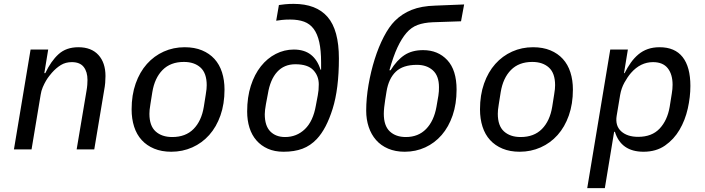

<svg xmlns="http://www.w3.org/2000/svg" viewBox="-20 -772 3640 992"><path d="M52 0 138 -516H229L209 -394H214Q243 -456 282.5 -492Q322 -528 385 -528Q452 -528 488.5 -488Q525 -448 525 -379Q525 -362 523.5 -344Q522 -326 518 -305L467 0H376L427 -303Q430 -320 431 -334Q432 -348 432 -359Q432 -401 412.5 -426Q393 -451 351 -451Q319 -451 294.5 -436Q270 -421 248 -396Q243 -390 234.5 -379.5Q226 -369 217.5 -354.5Q209 -340 201 -321.5Q193 -303 190 -282L143 0Z M865 12Q815 12 776.5 -4Q738 -20 712 -48.5Q686 -77 673 -117.5Q660 -158 660 -207Q660 -281 681 -340.5Q702 -400 739 -441.5Q776 -483 826 -505.5Q876 -528 934 -528Q985 -528 1023.5 -512Q1062 -496 1088 -467.5Q1114 -439 1127 -398.5Q1140 -358 1140 -309Q1140 -235 1119 -175.5Q1098 -116 1061 -74.5Q1024 -33 973.5 -10.5Q923 12 865 12ZM870 -64Q939 -64 980 -105.5Q1021 -147 1033 -220L1043 -283Q1046 -300 1047 -311.5Q1048 -323 1048 -332Q1048 -394 1016 -423Q984 -452 930 -452Q861 -452 820 -410.5Q779 -369 767 -296L757 -233Q754 -216 753 -204.5Q752 -193 752 -184Q752 -122 784 -93Q816 -64 870 -64Z M1445 12Q1399 12 1364 -3.5Q1329 -19 1305 -46.5Q1281 -74 1269 -112Q1257 -150 1257 -196Q1257 -270 1276 -329Q1295 -388 1328 -429.5Q1361 -471 1405 -493.5Q1449 -516 1498 -516Q1552 -516 1586 -489.5Q1620 -463 1636 -412H1639V-449Q1639 -512 1629.5 -554.5Q1620 -597 1600.5 -623Q1581 -649 1551 -660Q1521 -671 1479 -671Q1454 -671 1436.5 -669Q1419 -667 1407 -665L1421 -746Q1432 -748 1453 -750Q1474 -752 1497 -752Q1614 -752 1672.5 -684.5Q1731 -617 1731 -470Q1731 -313 1698.5 -209.5Q1666 -106 1617 -54Q1584 -19 1542.5 -3.5Q1501 12 1445 12ZM1453 -64Q1513 -64 1555.5 -105Q1598 -146 1612 -227L1622 -280Q1627 -305 1627 -336Q1627 -380 1598.5 -410Q1570 -440 1506 -440Q1448 -440 1412 -400.5Q1376 -361 1364 -287L1354 -234Q1351 -216 1349.5 -204.5Q1348 -193 1348 -182Q1348 -122 1376.5 -93Q1405 -64 1453 -64Z M2071 12Q2023 12 1985.5 -4Q1948 -20 1923 -48.5Q1898 -77 1885 -116Q1872 -155 1872 -200Q1872 -264 1884 -333.5Q1896 -403 1916 -466.5Q1936 -530 1963 -582Q1990 -634 2020 -664Q2057 -701 2107 -721Q2157 -741 2229 -743L2378 -749L2362 -662L2215 -657Q2170 -655 2137.5 -643Q2105 -631 2080 -602Q2055 -573 2033.5 -527Q2012 -481 1992 -409H1998Q2031 -462 2070 -487.5Q2109 -513 2166 -513Q2243 -513 2291 -461.5Q2339 -410 2339 -309Q2339 -235 2318.5 -175.5Q2298 -116 2262 -74.5Q2226 -33 2177 -10.5Q2128 12 2071 12ZM2077 -64Q2141 -64 2181.5 -105.5Q2222 -147 2235 -220L2245 -278Q2247 -289 2247.5 -300.5Q2248 -312 2248 -322Q2248 -380 2216.5 -408.5Q2185 -437 2134 -437Q2062 -437 2025 -401.5Q1988 -366 1977 -299L1970 -255Q1967 -238 1965 -217.5Q1963 -197 1963 -184Q1963 -122 1994 -93Q2025 -64 2077 -64Z M2665 12Q2615 12 2576.5 -4Q2538 -20 2512 -48.5Q2486 -77 2473 -117.5Q2460 -158 2460 -207Q2460 -281 2481 -340.5Q2502 -400 2539 -441.5Q2576 -483 2626 -505.5Q2676 -528 2734 -528Q2785 -528 2823.5 -512Q2862 -496 2888 -467.5Q2914 -439 2927 -398.5Q2940 -358 2940 -309Q2940 -235 2919 -175.5Q2898 -116 2861 -74.5Q2824 -33 2773.5 -10.5Q2723 12 2665 12ZM2670 -64Q2739 -64 2780 -105.5Q2821 -147 2833 -220L2843 -283Q2846 -300 2847 -311.5Q2848 -323 2848 -332Q2848 -394 2816 -423Q2784 -452 2730 -452Q2661 -452 2620 -410.5Q2579 -369 2567 -296L2557 -233Q2554 -216 2553 -204.5Q2552 -193 2552 -184Q2552 -122 2584 -93Q2616 -64 2670 -64Z M3133 -516H3224L3204 -394H3207Q3222 -424 3239.5 -448.5Q3257 -473 3278.5 -491Q3300 -509 3327 -518.5Q3354 -528 3388 -528Q3467 -528 3507 -477Q3547 -426 3547 -328Q3547 -271 3533.5 -211Q3520 -151 3491 -101.5Q3462 -52 3416 -20Q3370 12 3305 12Q3189 12 3157 -91H3153L3105 200H3014ZM3277 -65Q3348 -65 3388 -107.5Q3428 -150 3440 -220L3451 -289Q3455 -312 3455 -334Q3455 -388 3430 -419.5Q3405 -451 3354 -451Q3289 -451 3240 -395Q3222 -374 3206 -345Q3190 -316 3184 -281L3166 -173Q3158 -122 3189.5 -93.5Q3221 -65 3277 -65Z"/></svg>

Font: IBM Plex Mono Text
Style: Italic
Weight: 450
Italic angle: -9°
Monospace: yes
Designer: Mike Abbink, Paul van der Laan, Pieter van Rosmalen
Foundry: Bold Monday
Version: Version 2.1